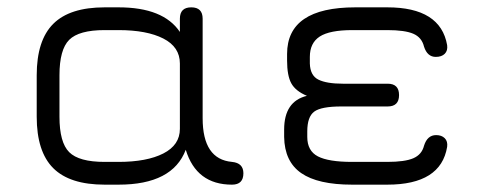

<svg xmlns="http://www.w3.org/2000/svg" viewBox="-20 -503 1308 523"><path d="M80 -185V-298Q80 -393 125 -438Q170 -483 265 -483H303Q425 -483 470 -416V-452Q470 -483 501 -483Q532 -483 532 -452V-181Q532 -69 612 -62Q643 -59 643 -31Q643 0 612 0Q515 0 486 -95Q450 0 303 0H265Q170 0 125 -45Q80 -90 80 -185ZM142 -185Q142 -115 168.5 -88.5Q195 -62 265 -62H303Q380 -62 425 -85Q470 -108 470 -152V-330Q470 -375 425 -398Q380 -421 303 -421H265Q195 -421 168.5 -394.5Q142 -368 142 -298Z M754 -130V-150Q754 -227 816 -242Q785 -255 773.5 -276Q762 -297 762 -338V-356Q762 -483 948 -483H1035Q1180 -483 1198 -380Q1200 -365 1191.5 -356.5Q1183 -348 1167 -348Q1144 -348 1135 -376Q1129 -401 1106 -411Q1083 -421 1035 -421H940Q878 -421 851 -403.5Q824 -386 824 -348V-330Q825 -297 847.5 -286Q870 -275 914 -275H1036Q1067 -275 1067 -244Q1067 -213 1036 -213H910Q855 -213 836 -199Q817 -185 817 -145V-130Q817 -92 846 -77Q875 -62 939 -62H1035Q1083 -62 1106 -72Q1129 -82 1135 -106Q1144 -135 1168 -135Q1183 -135 1191.5 -126.5Q1200 -118 1198 -103Q1181 0 1035 0H939Q846 0 800.5 -31.5Q755 -63 754 -130Z"/></svg>

Font: Jura Medium
Style: Regular
Weight: 500
Designer: Daniel Johnson, Alexei Vanyashin
Foundry: Daniel Johnson
Version: Version 5.103